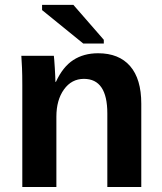

<svg xmlns="http://www.w3.org/2000/svg" viewBox="-20 -753 651 773"><path d="M412.1 0V-296.4Q412.1 -435.5 317.9 -435.5Q268.1 -435.5 237.5 -392.8Q207 -350.1 207 -283.2V0H69.8V-410.2Q69.8 -452.6 68.6 -479.7Q67.4 -506.8 65.9 -528.3H196.8Q198.2 -519 200.7 -478.8Q203.1 -438.5 203.1 -423.3H205.1Q232.9 -483.9 274.9 -511.2Q316.9 -538.6 375 -538.6Q459 -538.6 503.9 -486.8Q548.8 -435.1 548.8 -335.4V0ZM315.4 -577.6 149.4 -712.4V-733.4H275.4L397.9 -592.8V-577.6Z"/></svg>

Font: Arial
Style: Bold
Weight: 700
Designer: Steve Matteson
Foundry: Ascender Corporation
Version: Version 2.00.3